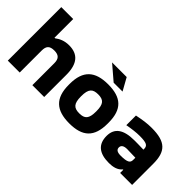

<svg xmlns="http://www.w3.org/2000/svg" viewBox="-26 -1251 1802 1802"><g transform="rotate(45 874.5 -350.5)"><path d="M55 -710V0H213V-291C213 -350 235 -376 297 -376C357 -376 381 -350 381 -291V0H538V-295C538 -442 477 -509 361 -509C299 -509 255 -488 221 -462H213V-710Z M620 -256V-244C620 -66 706 9 879 9C1054 9 1136 -66 1136 -244V-256C1136 -434 1054 -509 879 -509C706 -509 620 -434 620 -256ZM759 -680 904 -556H1022L953 -680ZM778 -248V-252C778 -348 808 -376 879 -376C951 -376 979 -347 979 -252V-248C979 -153 951 -124 879 -124C808 -124 778 -152 778 -248Z M1457 -509C1395 -509 1345 -501 1270 -486V-358C1328 -369 1384 -376 1431 -376C1524 -376 1546 -361 1546 -317V-309C1489 -311 1447 -311 1425 -311C1281 -311 1210 -260 1210 -156C1210 -46 1275 9 1405 9C1460 9 1509 -3 1541 -42H1546V0H1705V-280C1705 -443 1643 -509 1457 -509ZM1368 -161C1368 -189 1391 -205 1434 -205C1453 -205 1494 -204 1546 -202V-172C1546 -135 1523 -118 1434 -118C1391 -118 1368 -131 1368 -161Z"/></g></svg>

Font: LT Wave Text Black
Style: Regular
Weight: 900
Designer: Daniel Lyons
Version: Version 2.5 (Glyphs App)